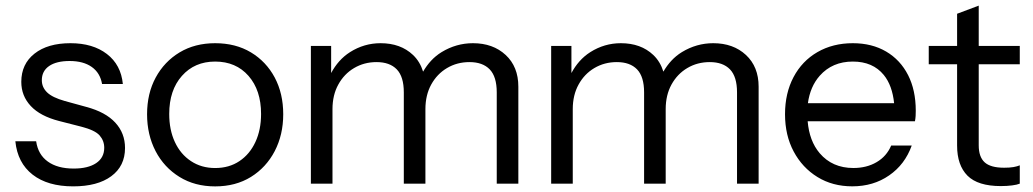

<svg xmlns="http://www.w3.org/2000/svg" viewBox="-20 -662 3703 688"><path d="M393.1 -222.6C369.9 -247.8 335.4 -266.5 289.6 -278.8L212.1 -300.1C182.4 -308.5 161.3 -318.7 148.7 -331C136.1 -343.3 129.9 -357.8 129.9 -374.6C129.9 -396.5 138.6 -413.4 156 -425.4C173.4 -437.4 197.9 -443.4 229.6 -443.4C262.5 -443.4 288.9 -436.2 308.9 -422C328.9 -407.8 341.2 -387.5 345.7 -361.1H420.2C415.7 -406.9 396.7 -442.7 363.1 -468.5C329.6 -494.3 286 -507.2 232.5 -507.2C178.3 -507.2 135.3 -494.8 103.7 -469.9C72.1 -445 56.3 -411.3 56.3 -368.7C56.3 -335.2 67.6 -306.4 90.2 -282.2C112.8 -257.9 146.6 -240.1 191.8 -228.4L271.2 -208.1C304.1 -199.7 326 -189.2 337 -176.6C348 -163.9 353.5 -149.3 353.5 -132.5C353.5 -108.7 343.8 -90.3 324.4 -77.4C305.1 -64.5 278.3 -58 244.1 -58C205.4 -58 174.4 -66.4 151.2 -83.2C127.9 -99.9 114.1 -124.1 109.5 -155.8H35C40.2 -104.1 60.8 -64.3 96.9 -36.2C133.1 -8.1 181.5 5.8 242.1 5.8C300.2 5.8 345.7 -6.2 378.6 -30.5C411.5 -54.7 428 -88.4 428 -131.6C428 -167 416.4 -197.4 393.1 -222.6Z M964.4 -384.3C944 -422.4 915.6 -452.4 879.2 -474.3C842.7 -496.2 800 -507.2 750.9 -507.2C702.5 -507.2 660.1 -496.2 623.6 -474.3C587.2 -452.4 558.6 -422.3 538 -384.3C517.3 -346.1 507 -302.2 507 -252.6C507 -203.6 517.2 -159.6 537.5 -120.4C557.8 -81.5 586.4 -50.7 623.2 -28C659.9 -5.3 702.5 5.9 750.9 5.9C800 5.9 842.7 -5.4 879.2 -28C915.6 -50.6 944 -81.4 964.4 -120.4C984.7 -159.5 994.9 -203.5 994.9 -252.6C994.9 -302.2 984.7 -346.1 964.4 -384.3ZM895.1 -152.9C881.6 -123.9 862.6 -101.1 838 -84.7C813.5 -68.2 784.5 -59.9 750.9 -59.9C718 -59.9 689.1 -68.2 664.3 -84.7C639.4 -101.1 620.2 -123.8 606.7 -152.9C593.1 -182.1 586.4 -215.5 586.4 -253.6C586.4 -310.4 601.5 -355.9 631.9 -390.1C662.2 -424.3 701.9 -441.4 750.9 -441.4C800.6 -441.4 840.5 -424.3 870.5 -390.1C900.5 -355.8 915.5 -310.4 915.5 -253.6C915.5 -215.5 908.7 -182 895.1 -152.9Z M1791.9 -465.1C1761.6 -493.2 1722.5 -507.2 1674.8 -507.2C1634.8 -507.2 1597.3 -496.5 1562.5 -475.3C1533.7 -457.7 1512.6 -433.5 1496.1 -405.3C1488.9 -428.5 1477.2 -448.7 1459.9 -465.1C1430.2 -493.2 1391.5 -507.2 1343.7 -507.2C1304.4 -507.2 1267.9 -496.5 1234.4 -475.3C1204.9 -456.6 1183.1 -430.9 1166.6 -400.3V-497.5H1094V-3.9H1171.4V-271C1171.4 -304.6 1178.4 -334 1192.3 -359.1C1206.1 -384.3 1225 -404.1 1248.9 -418.2C1272.8 -432.3 1299.5 -439.5 1329.2 -439.5C1360.8 -439.5 1385 -430.8 1401.8 -413.4C1418.6 -395.9 1427 -368.5 1427 -331V-3.9H1504.4V-271C1504.4 -304.6 1511.4 -334 1525.2 -359.1C1539.1 -384.3 1558 -404.1 1581.9 -418.2C1605.7 -432.3 1632.5 -439.5 1662.2 -439.5C1693.8 -439.5 1718 -430.8 1734.8 -413.4C1751.6 -395.9 1760 -368.5 1760 -331V-3.9H1837.4V-351.4C1837.4 -399.1 1822.2 -437 1791.9 -465.1Z M2652.9 -465.1C2622.6 -493.2 2583.5 -507.2 2535.8 -507.2C2495.8 -507.2 2458.3 -496.5 2423.5 -475.3C2394.7 -457.7 2373.6 -433.5 2357.1 -405.3C2349.9 -428.5 2338.2 -448.7 2320.9 -465.1C2291.2 -493.2 2252.5 -507.2 2204.7 -507.2C2165.4 -507.2 2128.9 -496.5 2095.4 -475.3C2065.9 -456.6 2044.1 -430.9 2027.6 -400.3V-497.5H1955V-3.9H2032.4V-271C2032.4 -304.6 2039.4 -334 2053.3 -359.1C2067.1 -384.3 2086 -404.1 2109.9 -418.2C2133.8 -432.3 2160.5 -439.5 2190.2 -439.5C2221.8 -439.5 2246 -430.8 2262.8 -413.4C2279.6 -395.9 2288 -368.5 2288 -331V-3.9H2365.4V-271C2365.4 -304.6 2372.4 -334 2386.2 -359.1C2400.1 -384.3 2419 -404.1 2442.9 -418.2C2466.7 -432.3 2493.5 -439.5 2523.2 -439.5C2554.8 -439.5 2579 -430.8 2595.8 -413.4C2612.6 -395.9 2621 -368.5 2621 -331V-3.9H2698.4V-351.4C2698.4 -399.1 2683.2 -437 2652.9 -465.1Z M3233.9 -393C3215.5 -429.1 3189.4 -457.2 3155.5 -477.2C3121.6 -497.1 3081.8 -507.2 3036 -507.2C2988.2 -507.2 2945.9 -496.5 2909.2 -475.3C2872.4 -454.1 2843.8 -424.1 2823.5 -385.7C2803.2 -347.3 2793 -303.1 2793 -252.7C2793 -202.4 2803.3 -157.9 2824 -119.1C2844.6 -80.5 2873 -49.9 2909.2 -27.7C2945.3 -5.4 2986.9 5.7 3034 5.7C3084.4 5.7 3128.4 -7.3 3166.1 -33.5C3203.9 -59.5 3230.8 -95.3 3247 -140.4H3173.4C3162.4 -114.6 3145 -94.8 3121.1 -80.9C3097.3 -66.9 3069.5 -60 3037.9 -60C2987.6 -60 2947.4 -77.7 2917.4 -112.8C2892.1 -142.4 2878.1 -181 2874.1 -227.5H3258.6C3259.9 -234.6 3260.7 -241 3261 -246.8C3261.3 -252.6 3261.5 -258.8 3261.5 -265.3C3261.5 -314.3 3252.3 -356.9 3233.9 -393.1ZM2875 -292.3C2880.4 -331.8 2894.5 -364.7 2917.4 -390.6C2947.4 -424.4 2986.9 -441.4 3036 -441.4C3083.7 -441.4 3120.7 -425.4 3146.8 -393.5C3167.4 -368.3 3179.5 -334.4 3183.9 -292.3Z M3634.2 -431.7V-497.5H3487.1V-641.8L3409.6 -612.7V-497.5H3308V-431.7H3409.6V-140.4C3409.6 -93.2 3422.1 -57.4 3446.9 -32.4C3471.8 -7.6 3511.6 4.8 3566.5 4.8C3581.3 4.8 3594.7 3.9 3606.6 2.4C3618.6 0.9 3627.8 -1.3 3634.2 -3.9V-69.6C3628.4 -67.1 3620.8 -64.9 3611.5 -63.3C3602.1 -61.7 3591 -61 3578.1 -61C3545.8 -61 3522.6 -67.4 3508.4 -80.3C3494.2 -93.2 3487.1 -113.5 3487.1 -141.3V-431.7Z"/></svg>

Font: Diatome
Style: Regular
Weight: 400
Designer: 15.100.17
Foundry: 15.100.17
Version: Version 1.008;Fontself Maker 3.5.8